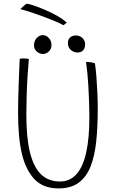

<svg xmlns="http://www.w3.org/2000/svg" viewBox="-20 -1001 646 1042"><path d="M297.5 21.5Q214.5 21.5 167.5 -28Q120.5 -77.5 99.5 -163.5Q88 -211 83 -268.2Q78 -325.5 78 -390Q78 -424.5 79 -465.5Q80 -506.5 81.5 -547.8Q83 -589 84.5 -624.2Q86 -659.5 87 -682Q91 -683 96.2 -683.5Q101.5 -684 107 -684Q116.5 -684 124.5 -683Q132.5 -682 136.5 -681Q132.5 -637 129.2 -583.2Q126 -529.5 124.5 -476Q123 -422.5 123 -378.5Q123 -318 127.5 -268.2Q132 -218.5 141.5 -179Q161 -96 201.5 -56Q242 -16 305 -16Q360 -16 395.2 -55.8Q430.5 -95.5 447.8 -173.2Q465 -251 465 -364Q465 -388.5 464.2 -417.8Q463.5 -447 462.2 -478.5Q461 -510 459 -542.5Q457 -575 454 -606Q451 -637 447 -665Q453 -665 459 -664.5Q465 -664 471.2 -663.2Q477.5 -662.5 483.5 -661Q489.5 -659.5 495 -658Q500 -627 503.2 -585Q506.5 -543 508.5 -497.2Q510.5 -451.5 510.5 -409Q510.5 -312.5 502.2 -233.5Q494 -154.5 471.5 -97.5Q449 -40.5 407 -9.5Q365 21.5 297.5 21.5ZM213 -708Q195 -708 179.8 -721Q164.5 -734 164.5 -755.5Q164.5 -779 179.5 -794.8Q194.5 -810.5 212 -810.5Q230.5 -810.5 245 -794.8Q259.5 -779 259.5 -756Q259.5 -735.5 245 -721.8Q230.5 -708 213 -708ZM401 -716Q380 -716 364.2 -730.2Q348.5 -744.5 348.5 -766.5Q348.5 -787.5 360.8 -798Q373 -808.5 391.5 -808.5Q412.5 -808.5 427.2 -795Q442 -781.5 442 -759.5Q442 -745.5 436.8 -735.8Q431.5 -726 422.5 -721Q413.5 -716 401 -716ZM124.5 -981Q134.5 -980.5 161.2 -971.8Q188 -963 222.2 -948.5Q256.5 -934 289 -915.8Q321.5 -897.5 342.5 -878L324 -864Q307.5 -874 278.2 -886.2Q249 -898.5 214.5 -911.2Q180 -924 147.2 -934.8Q114.5 -945.5 90.5 -951.5Q95.5 -956.5 101.8 -962.5Q108 -968.5 114.2 -973.5Q120.5 -978.5 124.5 -981Z"/></svg>

Font: Grandstander Thin Thin
Style: Regular
Weight: 250
Version: Version 1.200